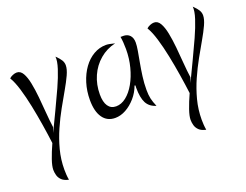

<svg xmlns="http://www.w3.org/2000/svg" viewBox="-137 -879 1928 1502"><g transform="rotate(-20 827.5 -128.5)"><path d="M115 228Q115 197 133 144.5Q151 92 180 28Q171 -44 157.5 -129Q144 -214 127 -297Q110 -380 89 -449.5Q68 -519 43 -560Q54 -571 72 -578.5Q90 -586 106 -586Q137 -586 156 -553Q175 -520 186 -465Q197 -410 203.5 -343.5Q210 -277 215 -210Q220 -143 228 -87L213 -44Q250 -122 289.5 -204Q329 -286 363.5 -362.5Q398 -439 418 -501Q438 -563 434 -599Q463 -571 475 -551Q487 -531 487 -508Q487 -476 466 -430Q445 -384 412 -327Q379 -270 342 -203.5Q305 -137 272 -62.5Q239 12 218 92Q197 172 197 256Q197 276 198.5 298Q200 320 204 342Q166 334 147 315.5Q128 297 121.5 273.5Q115 250 115 228Z M938 -175Q919 -122 882 -79.5Q845 -37 800.5 -12.5Q756 12 711 12Q644 12 607.5 -40Q571 -92 571 -187Q571 -262 591.5 -328Q612 -394 648 -444Q684 -494 732.5 -522Q781 -550 836 -550Q850 -550 866.5 -546.5Q883 -543 908 -537Q834 -520 777.5 -472Q721 -424 690 -354Q659 -284 659 -202Q659 -138 682 -104.5Q705 -71 748 -71Q792 -71 832.5 -103Q873 -135 904.5 -190.5Q936 -246 954.5 -317Q973 -388 973 -466Q973 -492 971 -520Q969 -548 965 -570Q972 -569 977 -569.5Q982 -570 986 -570Q1022 -570 1042 -548.5Q1062 -527 1062 -488Q1062 -462 1055 -421Q1048 -380 1038.5 -329Q1029 -278 1021.5 -222Q1014 -166 1014 -111Q1014 -68 1021 -37Q1028 -6 1045 33Q990 17 967 -27Q944 -71 944 -154Q944 -166 945 -173Z M1258 228Q1258 197 1276 144.5Q1294 92 1323 28Q1314 -44 1300.5 -129Q1287 -214 1270 -297Q1253 -380 1232 -449.5Q1211 -519 1186 -560Q1197 -571 1215 -578.5Q1233 -586 1249 -586Q1280 -586 1299 -553Q1318 -520 1329 -465Q1340 -410 1346.5 -343.5Q1353 -277 1358 -210Q1363 -143 1371 -87L1356 -44Q1393 -122 1432.5 -204Q1472 -286 1506.5 -362.5Q1541 -439 1561 -501Q1581 -563 1577 -599Q1606 -571 1618 -551Q1630 -531 1630 -508Q1630 -476 1609 -430Q1588 -384 1555 -327Q1522 -270 1485 -203.5Q1448 -137 1415 -62.5Q1382 12 1361 92Q1340 172 1340 256Q1340 276 1341.5 298Q1343 320 1347 342Q1309 334 1290 315.5Q1271 297 1264.5 273.5Q1258 250 1258 228Z"/></g></svg>

Font: Merienda Light
Style: Regular
Weight: 300
Designer: Eduardo Rodriguez Tunni
Foundry: Eduardo Rodriguez Tunni
Version: Version 2.001; ttfautohint (v1.8.4.7-5d5b)